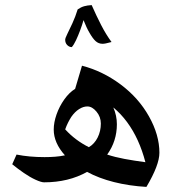

<svg xmlns="http://www.w3.org/2000/svg" viewBox="-20 -722 697 754"><path d="M555 12Q487 8 427.5 -7Q368 -22 322 -47Q249 -6 153 -6Q142 -6 120 -16Q98 -26 74 -42.5Q50 -59 28 -77L45 -115Q70 -110 97.5 -107.5Q125 -105 155 -105Q176 -105 196 -106.5Q216 -108 235 -112Q191 -161 191 -213Q191 -241 202 -272.5Q213 -304 232.5 -331.5Q252 -359 275 -373L302 -464Q383 -443 453.5 -390.5Q524 -338 565 -265Q606 -192 606 -122Q606 -74 555 12ZM329 -144Q351 -157 363.5 -182Q376 -207 376 -237Q376 -263 359 -283.5Q342 -304 323 -304Q307 -304 290.5 -293.5Q274 -283 260 -263Q253 -252 247 -240Q241 -228 236 -214Q256 -192 279.5 -174.5Q303 -157 329 -144ZM551 -85Q539 -131 521 -170.5Q503 -210 479 -242.5Q455 -275 425 -300Q439 -268 439 -234Q439 -168 401 -115Q431 -105 468.5 -98Q506 -91 551 -85ZM262 -537Q252 -537 244 -545Q236 -553 236 -566Q236 -572 244.5 -589Q253 -606 264.5 -631Q276 -656 285 -685Q298 -694 310.5 -697.5Q323 -701 340 -702Q358 -661 377 -624Q396 -587 418 -557Q403 -553 395.5 -551.5Q388 -550 383 -550Q367 -550 355.5 -560.5Q344 -571 331 -594Q325 -604 319.5 -616Q314 -628 308 -643Q303 -625 295 -603.5Q287 -582 278.5 -564Q270 -546 262 -537Z"/></svg>

Font: Noto Naskh Arabic SemiBold
Style: Regular
Weight: 600
Designer: Monotype Design Team, David Williams, Mohamad Dakak and Nizar Qandah
Foundry: Monotype Imaging Inc.
Version: Version 2.016